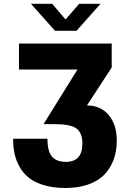

<svg xmlns="http://www.w3.org/2000/svg" viewBox="-20 -757 682 997"><path d="M140.6 -737.3H251L320.3 -655.8L391.1 -737.3H502L377.4 -597.2H265.6ZM319.8 219.2Q257.8 219.2 209.7 205.1Q161.6 190.9 131.6 167.5Q101.6 144 82.5 110.6Q63.5 77.1 55.9 42Q48.3 6.8 48.3 -34.7V-36.6H226.6V-34.7Q226.6 30.8 250.7 57.1Q274.9 83.5 321.8 83.5Q407.7 83.5 407.7 -11.2Q407.7 -67.4 377.2 -89.8Q346.7 -112.3 265.1 -112.3H206.1L382.3 -396H78.6V-530.8H560.1V-406.7L431.6 -209.5Q502.4 -209.5 544.4 -159.7Q586.4 -109.9 586.4 -26.9Q586.4 26.4 570.6 70.6Q554.7 114.7 523.2 148.2Q491.7 181.6 439.7 200.4Q387.7 219.2 319.8 219.2Z"/></svg>

Font: Epilogue ExtraBold
Style: Regular
Weight: 800
Designer: Tyler Finck
Foundry: Etcetera Type Co
Version: Version 2.112